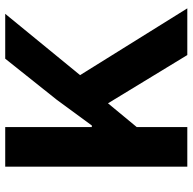

<svg xmlns="http://www.w3.org/2000/svg" viewBox="-21 -717 738 736"><g transform="rotate(-90 348.0 -349.0)"><path d="M505 0 320 -304 229 -194V0H77V-698H229V-366H235L334 -501L491 -698H663L428 -411L684 0Z"/></g></svg>

Font: Aneliza
Style: Bold
Weight: 700
Designer: Mike Abbink, Paul van der Laan, Pieter van Rosmalen
Foundry: Bold Monday
Version: Version 3.0